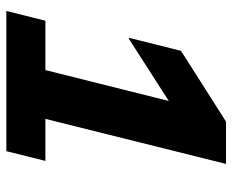

<svg xmlns="http://www.w3.org/2000/svg" viewBox="-82 -632 715 590"><g transform="rotate(90 275.0 -337.5)"><path d="M14.2 0 44.2 -120H195.8L290.8 -499.2L100 -376.7H96.7L136.7 -536.7L354.2 -675H484.2L345.8 -120H475L445 0Z"/></g></svg>

Font: Funnel Sans Light ExtraBold
Style: Italic
Weight: 800
Italic angle: -14.036°
Version: Version 1.000